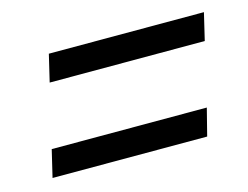

<svg xmlns="http://www.w3.org/2000/svg" viewBox="-50 -501 520 403"><g transform="rotate(-15 210.0 -299.0)"><path d="M67 -367 81 -426H418L404 -367ZM21 -172 35 -231H372L357 -172Z"/></g></svg>

Font: Ubuntu Sans Condensed
Style: Italic
Weight: 400
Width: 3
Italic angle: -13.5°
Designer: Dalton Maag Ltd
Foundry: Dalton Maag Ltd
Version: Version 1.006; ttfautohint (v1.8.4.7-5d5b)